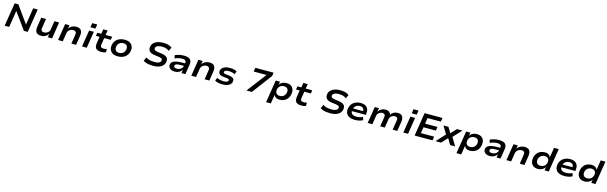

<svg xmlns="http://www.w3.org/2000/svg" viewBox="164 -3071 17679 5591"><g transform="rotate(15 9004.0 -276.0)"><path d="M67 0 179 -705H290L655 -197H658L738 -705H874L762 0H646L284 -501H282L203 0Z M1167 10Q1100 10 1056 -14.5Q1012 -39 996 -89Q980 -139 991 -213L1036 -501H1179L1135 -220Q1128 -184 1135.5 -158.5Q1143 -133 1166 -120.5Q1189 -108 1226 -108Q1267 -108 1302.5 -126.5Q1338 -145 1362 -174Q1386 -203 1390 -235L1432 -501H1574L1496 0H1367L1383 -105H1382Q1343 -47 1288.5 -18.5Q1234 10 1167 10Z M1676 0 1756 -501H1886L1869 -397H1871Q1911 -457 1968.5 -484Q2026 -511 2093 -511Q2161 -511 2202.5 -485.5Q2244 -460 2260 -410Q2276 -360 2265 -285L2220 0H2078L2121 -277Q2128 -318 2120 -342.5Q2112 -367 2090 -380.5Q2068 -394 2030 -394Q1988 -394 1951 -375.5Q1914 -357 1890.5 -328.5Q1867 -300 1861 -264L1819 0Z M2491 -603 2511 -732H2662L2641 -603ZM2399 0 2479 -501H2621L2542 0Z M2976 10Q2903 10 2857 -14Q2811 -38 2794.5 -84Q2778 -130 2788 -197L2820 -402H2711L2726 -501H2845L2867 -641H2999L2976 -501H3173L3158 -402H2961L2929 -203Q2920 -148 2943 -124.5Q2966 -101 3023 -101Q3046 -101 3069.5 -104.5Q3093 -108 3114 -116L3116 -17Q3085 -2 3049.5 4Q3014 10 2976 10Z M3478 10Q3381 10 3319.5 -26.5Q3258 -63 3233.5 -128Q3209 -193 3226 -275Q3238 -332 3266.5 -375.5Q3295 -419 3337 -449Q3379 -479 3433 -495Q3487 -511 3551 -511Q3647 -511 3708.5 -474.5Q3770 -438 3794.5 -374Q3819 -310 3802 -227Q3790 -171 3761.5 -127Q3733 -83 3691.5 -52.5Q3650 -22 3596.5 -6Q3543 10 3478 10ZM3487 -98Q3535 -98 3571 -115Q3607 -132 3632 -163.5Q3657 -195 3666 -239Q3681 -313 3648.5 -358Q3616 -403 3540 -403Q3495 -403 3458.5 -386.5Q3422 -370 3397 -339Q3372 -308 3362 -263Q3348 -189 3380.5 -143.5Q3413 -98 3487 -98Z M4542 10Q4479 10 4421.5 2Q4364 -6 4318.5 -23Q4273 -40 4241 -63L4294 -176Q4328 -152 4368.5 -136.5Q4409 -121 4456 -114.5Q4503 -108 4557 -108Q4612 -108 4651.5 -118.5Q4691 -129 4714 -148.5Q4737 -168 4742 -194Q4749 -226 4737.5 -244Q4726 -262 4700 -271Q4674 -280 4634 -286L4496 -305Q4381 -322 4341 -377.5Q4301 -433 4318 -518Q4328 -568 4358 -604.5Q4388 -641 4434.5 -666Q4481 -691 4539.5 -703Q4598 -715 4666 -715Q4754 -715 4819.5 -695Q4885 -675 4923 -639L4870 -527Q4830 -565 4777 -581Q4724 -597 4649 -597Q4598 -597 4556.5 -586.5Q4515 -576 4490.5 -556.5Q4466 -537 4459 -508Q4452 -470 4475.5 -448Q4499 -426 4564 -416L4697 -397Q4810 -380 4857 -331Q4904 -282 4885 -188Q4874 -139 4846 -102.5Q4818 -66 4772.5 -40.5Q4727 -15 4670 -2.5Q4613 10 4542 10Z M5192 10Q5125 10 5080 -13Q5035 -36 5015 -75Q4995 -114 5004 -163Q5014 -209 5052.5 -239Q5091 -269 5165.5 -284.5Q5240 -300 5356 -300H5445L5434 -221H5348Q5280 -221 5236 -216.5Q5192 -212 5170 -198Q5148 -184 5142 -157Q5136 -125 5159.5 -106.5Q5183 -88 5233 -88Q5276 -88 5314 -104.5Q5352 -121 5379 -150Q5406 -179 5411 -216L5427 -315Q5435 -367 5404.5 -389Q5374 -411 5308 -411Q5259 -411 5205 -399Q5151 -387 5095 -359L5067 -451Q5108 -471 5153 -484.5Q5198 -498 5244.5 -504.5Q5291 -511 5336 -511Q5418 -511 5472 -490Q5526 -469 5550 -422Q5574 -375 5562 -296L5515 0H5396L5411 -104V-105Q5391 -72 5359 -45.5Q5327 -19 5285.5 -4.5Q5244 10 5192 10Z M5693 0 5773 -501H5903L5886 -397H5888Q5928 -457 5985.5 -484Q6043 -511 6110 -511Q6178 -511 6219.5 -485.5Q6261 -460 6277 -410Q6293 -360 6282 -285L6237 0H6095L6138 -277Q6145 -318 6137 -342.5Q6129 -367 6107 -380.5Q6085 -394 6047 -394Q6005 -394 5968 -375.5Q5931 -357 5907.5 -328.5Q5884 -300 5878 -264L5836 0Z M6637 10Q6559 10 6497.5 -4.5Q6436 -19 6401 -45L6440 -136Q6466 -119 6500.5 -108.5Q6535 -98 6573 -92.5Q6611 -87 6646 -87Q6705 -87 6740.5 -102.5Q6776 -118 6782 -144Q6786 -167 6771.5 -180.5Q6757 -194 6718 -199L6587 -214Q6507 -225 6475.5 -263Q6444 -301 6456 -366Q6465 -410 6499.5 -442Q6534 -474 6591.5 -492.5Q6649 -511 6725 -511Q6770 -511 6811.5 -504.5Q6853 -498 6885.5 -486Q6918 -474 6937 -456L6893 -367Q6861 -391 6811 -402Q6761 -413 6711 -413Q6651 -413 6619 -396.5Q6587 -380 6582 -357Q6577 -334 6591 -321Q6605 -308 6643 -303L6770 -287Q6853 -274 6886.5 -239Q6920 -204 6907 -133Q6897 -90 6860.5 -57.5Q6824 -25 6767 -7.5Q6710 10 6637 10Z M7356 0 7843 -638 7846 -588H7416L7436 -705H7986L7969 -600L7519 0Z M7996 180 8105 -501H8233L8218 -398H8216Q8239 -438 8272.5 -463Q8306 -488 8347 -499.5Q8388 -511 8431 -511Q8516 -511 8570 -473.5Q8624 -436 8643.5 -371Q8663 -306 8647 -224Q8631 -150 8591 -98Q8551 -46 8490 -18Q8429 10 8351 10Q8283 10 8240.5 -18Q8198 -46 8183 -89L8182 -90L8139 180ZM8330 -98Q8377 -98 8413 -115Q8449 -132 8474.5 -163.5Q8500 -195 8509 -239Q8524 -313 8491 -358Q8458 -403 8383 -403Q8338 -403 8301.5 -387Q8265 -371 8240 -339.5Q8215 -308 8205 -263Q8191 -189 8224 -143.5Q8257 -98 8330 -98Z M9008 10Q8935 10 8889 -14Q8843 -38 8826.5 -84Q8810 -130 8820 -197L8852 -402H8743L8758 -501H8877L8899 -641H9031L9008 -501H9205L9190 -402H8993L8961 -203Q8952 -148 8975 -124.5Q8998 -101 9055 -101Q9078 -101 9101.5 -104.5Q9125 -108 9146 -116L9148 -17Q9117 -2 9081.5 4Q9046 10 9008 10Z M9879 10Q9816 10 9758.5 2Q9701 -6 9655.5 -23Q9610 -40 9578 -63L9631 -176Q9665 -152 9705.5 -136.5Q9746 -121 9793 -114.5Q9840 -108 9894 -108Q9949 -108 9988.5 -118.5Q10028 -129 10051 -148.5Q10074 -168 10079 -194Q10086 -226 10074.5 -244Q10063 -262 10037 -271Q10011 -280 9971 -286L9833 -305Q9718 -322 9678 -377.5Q9638 -433 9655 -518Q9665 -568 9695 -604.5Q9725 -641 9771.5 -666Q9818 -691 9876.5 -703Q9935 -715 10003 -715Q10091 -715 10156.5 -695Q10222 -675 10260 -639L10207 -527Q10167 -565 10114 -581Q10061 -597 9986 -597Q9935 -597 9893.5 -586.5Q9852 -576 9827.5 -556.5Q9803 -537 9796 -508Q9789 -470 9812.5 -448Q9836 -426 9901 -416L10034 -397Q10147 -380 10194 -331Q10241 -282 10222 -188Q10211 -139 10183 -102.5Q10155 -66 10109.5 -40.5Q10064 -15 10007 -2.5Q9950 10 9879 10Z M10630 10Q10519 10 10451 -25Q10383 -60 10357 -124.5Q10331 -189 10348 -274Q10364 -348 10407 -400.5Q10450 -453 10517.5 -482Q10585 -511 10672 -511Q10751 -511 10806.5 -481Q10862 -451 10887.5 -393Q10913 -335 10903 -249L10899 -214H10450L10463 -299H10809L10787 -277Q10795 -325 10782.5 -356Q10770 -387 10740.5 -403Q10711 -419 10666 -419Q10619 -419 10580 -401Q10541 -383 10515.5 -348.5Q10490 -314 10482 -266L10480 -255Q10470 -201 10485 -165Q10500 -129 10540 -110.5Q10580 -92 10646 -92Q10695 -92 10744.5 -103Q10794 -114 10834 -136L10864 -46Q10817 -17 10754 -3.5Q10691 10 10630 10Z M11010 0 11090 -501H11217L11200 -396L11203 -395Q11237 -451 11292 -481Q11347 -511 11415 -511Q11483 -511 11523.5 -481.5Q11564 -452 11572 -404L11575 -402Q11608 -451 11661.5 -481Q11715 -511 11788 -511Q11851 -511 11890.5 -486Q11930 -461 11945 -411.5Q11960 -362 11948 -285L11904 0H11764L11807 -278Q11815 -319 11809 -344Q11803 -369 11783 -381.5Q11763 -394 11727 -394Q11685 -394 11650.5 -376Q11616 -358 11595 -329.5Q11574 -301 11569 -266L11526 0H11388L11432 -278Q11439 -319 11431.5 -344Q11424 -369 11404 -381.5Q11384 -394 11352 -394Q11321 -394 11293.5 -382.5Q11266 -371 11244.5 -353Q11223 -335 11210 -313Q11197 -291 11194 -268L11151 0Z M12177 -603 12197 -732H12348L12327 -603ZM12085 0 12165 -501H12307L12228 0Z M12426 0 12537 -705H13077L13058 -589H12658L12630 -414H13004L12986 -300H12613L12583 -116H12983L12965 0Z M13056 0 13327 -295 13332 -215 13161 -501H13311L13414 -329H13407L13570 -501H13734L13470 -216L13473 -292L13647 0H13497L13387 -184H13393L13222 0Z M13735 180 13844 -501H13972L13957 -398H13955Q13978 -438 14011.5 -463Q14045 -488 14086 -499.5Q14127 -511 14170 -511Q14255 -511 14309 -473.5Q14363 -436 14382.5 -371Q14402 -306 14386 -224Q14370 -150 14330 -98Q14290 -46 14229 -18Q14168 10 14090 10Q14022 10 13979.5 -18Q13937 -46 13922 -89L13921 -90L13878 180ZM14069 -98Q14116 -98 14152 -115Q14188 -132 14213.5 -163.5Q14239 -195 14248 -239Q14263 -313 14230 -358Q14197 -403 14122 -403Q14077 -403 14040.5 -387Q14004 -371 13979 -339.5Q13954 -308 13944 -263Q13930 -189 13963 -143.5Q13996 -98 14069 -98Z M14692 10Q14625 10 14580 -13Q14535 -36 14515 -75Q14495 -114 14504 -163Q14514 -209 14552.5 -239Q14591 -269 14665.5 -284.5Q14740 -300 14856 -300H14945L14934 -221H14848Q14780 -221 14736 -216.5Q14692 -212 14670 -198Q14648 -184 14642 -157Q14636 -125 14659.5 -106.5Q14683 -88 14733 -88Q14776 -88 14814 -104.5Q14852 -121 14879 -150Q14906 -179 14911 -216L14927 -315Q14935 -367 14904.5 -389Q14874 -411 14808 -411Q14759 -411 14705 -399Q14651 -387 14595 -359L14567 -451Q14608 -471 14653 -484.5Q14698 -498 14744.5 -504.5Q14791 -511 14836 -511Q14918 -511 14972 -490Q15026 -469 15050 -422Q15074 -375 15062 -296L15015 0H14896L14911 -104V-105Q14891 -72 14859 -45.5Q14827 -19 14785.5 -4.5Q14744 10 14692 10Z M15193 0 15273 -501H15403L15386 -397H15388Q15428 -457 15485.5 -484Q15543 -511 15610 -511Q15678 -511 15719.5 -485.5Q15761 -460 15777 -410Q15793 -360 15782 -285L15737 0H15595L15638 -277Q15645 -318 15637 -342.5Q15629 -367 15607 -380.5Q15585 -394 15547 -394Q15505 -394 15468 -375.5Q15431 -357 15407.5 -328.5Q15384 -300 15378 -264L15336 0Z M16142 10Q16057 10 16003 -28Q15949 -66 15930 -131.5Q15911 -197 15927 -279Q15944 -354 15984.5 -405.5Q16025 -457 16085.5 -484Q16146 -511 16220 -511Q16287 -511 16330.5 -483.5Q16374 -456 16391 -411L16393 -412L16440 -705H16582L16470 0H16343L16359 -103H16358Q16336 -65 16301.5 -40Q16267 -15 16226 -2.5Q16185 10 16142 10ZM16191 -98Q16238 -98 16274 -114Q16310 -130 16334.5 -162Q16359 -194 16369 -239Q16384 -313 16351 -358Q16318 -403 16244 -403Q16199 -403 16162 -386.5Q16125 -370 16100 -338.5Q16075 -307 16065 -262Q16051 -188 16083.5 -143Q16116 -98 16191 -98Z M16945 10Q16834 10 16766 -25Q16698 -60 16672 -124.5Q16646 -189 16663 -274Q16679 -348 16722 -400.5Q16765 -453 16832.5 -482Q16900 -511 16987 -511Q17066 -511 17121.5 -481Q17177 -451 17202.5 -393Q17228 -335 17218 -249L17214 -214H16765L16778 -299H17124L17102 -277Q17110 -325 17097.5 -356Q17085 -387 17055.5 -403Q17026 -419 16981 -419Q16934 -419 16895 -401Q16856 -383 16830.5 -348.5Q16805 -314 16797 -266L16795 -255Q16785 -201 16800 -165Q16815 -129 16855 -110.5Q16895 -92 16961 -92Q17010 -92 17059.5 -103Q17109 -114 17149 -136L17179 -46Q17132 -17 17069 -3.5Q17006 10 16945 10Z M17550 10Q17465 10 17411 -28Q17357 -66 17338 -131.5Q17319 -197 17335 -279Q17352 -354 17392.5 -405.5Q17433 -457 17493.5 -484Q17554 -511 17628 -511Q17695 -511 17738.5 -483.5Q17782 -456 17799 -411L17801 -412L17848 -705H17990L17878 0H17751L17767 -103H17766Q17744 -65 17709.5 -40Q17675 -15 17634 -2.5Q17593 10 17550 10ZM17599 -98Q17646 -98 17682 -114Q17718 -130 17742.5 -162Q17767 -194 17777 -239Q17792 -313 17759 -358Q17726 -403 17652 -403Q17607 -403 17570 -386.5Q17533 -370 17508 -338.5Q17483 -307 17473 -262Q17459 -188 17491.5 -143Q17524 -98 17599 -98Z"/></g></svg>

Font: Nunito Sans 7pt SemiExpanded
Style: Bold Italic
Weight: 700
Width: 6
Italic angle: -9°
Designer: Vernon Adams
Foundry: Vernon Adams
Version: Version 3.101;gftools[0.9.27]